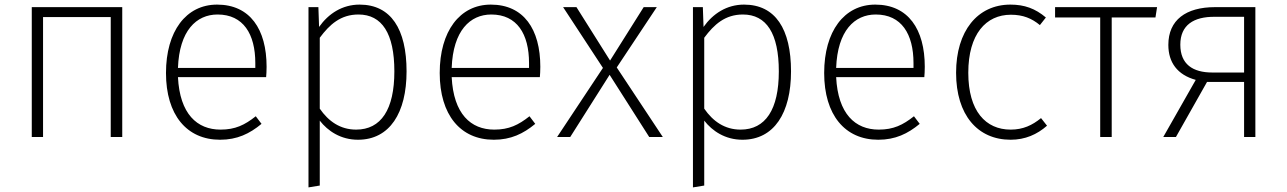

<svg xmlns="http://www.w3.org/2000/svg" viewBox="-20 -595 5591 834"><path d="M461 0H511V-564H118V0H167V-521H461Z M1138 -305C1138 -468 1066 -575 923 -575C788 -575 701 -459 701 -278C701 -96 791 12 936 12C1010 12 1064 -14 1116 -57L1091 -90C1043 -52 1002 -32 938 -32C836 -32 761 -100 753 -260H1136C1137 -271 1138 -287 1138 -305ZM1089 -300H753C759 -462 833 -532 925 -532C1037 -532 1089 -447 1089 -321Z M1542 -575C1467 -575 1407 -536 1366 -478L1363 -564H1320V219L1369 211V-71C1404 -26 1460 12 1535 12C1673 12 1746 -105 1746 -285C1746 -469 1678 -575 1542 -575ZM1527 -32C1458 -32 1407 -68 1369 -123V-431C1412 -489 1460 -532 1537 -532C1639 -532 1693 -450 1693 -285C1693 -119 1635 -32 1527 -32Z M2327 -305C2327 -468 2255 -575 2112 -575C1977 -575 1890 -459 1890 -278C1890 -96 1980 12 2125 12C2199 12 2253 -14 2305 -57L2280 -90C2232 -52 2191 -32 2127 -32C2025 -32 1950 -100 1942 -260H2325C2326 -271 2327 -287 2327 -305ZM2278 -300H1942C1948 -462 2022 -532 2114 -532C2226 -532 2278 -447 2278 -321Z M2659 -302 2833 -564H2776L2630 -332L2484 -564H2426L2599 -300L2400 0H2457L2628 -270L2800 0H2859Z M3212 -575C3137 -575 3077 -536 3036 -478L3033 -564H2990V219L3039 211V-71C3074 -26 3130 12 3205 12C3343 12 3416 -105 3416 -285C3416 -469 3348 -575 3212 -575ZM3197 -32C3128 -32 3077 -68 3039 -123V-431C3082 -489 3130 -532 3207 -532C3309 -532 3363 -450 3363 -285C3363 -119 3305 -32 3197 -32Z M3997 -305C3997 -468 3925 -575 3782 -575C3647 -575 3560 -459 3560 -278C3560 -96 3650 12 3795 12C3869 12 3923 -14 3975 -57L3950 -90C3902 -52 3861 -32 3797 -32C3695 -32 3620 -100 3612 -260H3995C3996 -271 3997 -287 3997 -305ZM3948 -300H3612C3618 -462 3692 -532 3784 -532C3896 -532 3948 -447 3948 -321Z M4369 -575C4226 -575 4133 -460 4133 -279C4133 -95 4227 12 4370 12C4433 12 4485 -11 4528 -49L4502 -82C4464 -51 4424 -32 4370 -32C4262 -32 4186 -112 4186 -279C4186 -447 4263 -531 4371 -531C4424 -531 4462 -515 4497 -486L4523 -519C4477 -558 4430 -575 4369 -575Z M5006 -564H4563V-519H4759V0H4809V-519H4999Z M5258 -564C5131 -564 5055 -508 5055 -400C5055 -324 5094 -270 5174 -248L5033 0H5088L5223 -239H5384V0H5433V-564ZM5246 -280C5161 -280 5107 -316 5107 -401C5107 -486 5165 -523 5257 -522H5384V-280Z"/></svg>

Font: Glow Sans SC Normal Light
Style: Regular
Weight: 300
Designer: Ryoko NISHIZUKA (kana, bopomofo & ideographs); Paul D. Hunt (Latin, Greek & Cyrillic); Sandoll Communications, Soo-young
Version: Version 0.93